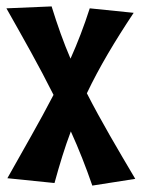

<svg xmlns="http://www.w3.org/2000/svg" viewBox="-20 -557 442 599"><path d="M402 1C347 -92 296 -178 251 -266C290 -348 338 -428 397 -517L260 -531C242 -475 222 -423 200 -374C178 -425 159 -479 141 -537L0 -531C52 -439 102 -351 147 -261C103 -176 55 -94 3 -1L150 14C166 -44 182 -97 201 -147C226 -92 248 -36 268 22L402 1Z"/></svg>

Font: Rum Raisin
Style: Regular
Weight: 400
Designer: Astigmatic (AOETI)
Foundry: Astigmatic (AOETI)
Version: Version 1.000